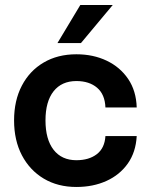

<svg xmlns="http://www.w3.org/2000/svg" viewBox="-20 -731 598 764"><path d="M428.5 -711 302 -559.5H208.5L299.5 -711ZM36 -252Q36 -331 67 -390.2Q98 -449.5 153.8 -482.2Q209.5 -515 284 -515Q351 -515 404.5 -489.5Q458 -464 490 -416.8Q522 -369.5 524 -303.5H399.5Q397.5 -355.5 366.2 -382Q335 -408.5 284 -408.5Q225.5 -408.5 193.2 -367.8Q161 -327 161 -252Q161 -176.5 193.2 -135Q225.5 -93.5 284 -93.5Q334 -93.5 365.2 -117.5Q396.5 -141.5 399.5 -189.5H524Q520.5 -125.5 488.5 -80.2Q456.5 -35 403.5 -11Q350.5 13 284 13Q210 13 154.2 -20.2Q98.5 -53.5 67.2 -113Q36 -172.5 36 -252Z"/></svg>

Font: Overused Grotesk SemiBold
Style: Regular
Weight: 610
Version: Version 0.004